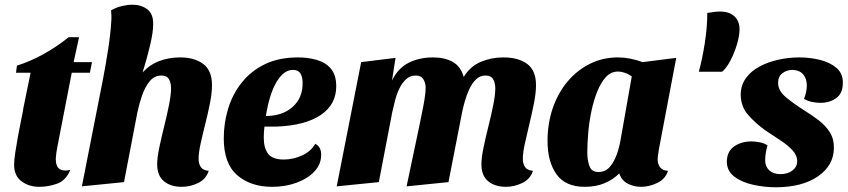

<svg xmlns="http://www.w3.org/2000/svg" viewBox="-20 -774 3604 816"><path d="M147 20Q103 20 71.5 -3.5Q40 -27 40 -74Q40 -94 45 -126.5Q50 -159 56.5 -195.5Q63 -232 70 -264.5Q77 -297 80 -318L110 -465H48L52 -495Q167 -532 272 -616H316L293 -510H371L362 -465H285L224 -151Q221 -137 219.5 -124.5Q218 -112 217 -100Q217 -66 233.5 -55.5Q250 -45 279 -52Q260 -7 223 6.5Q186 20 147 20Z M752 20Q706 20 677 -3.5Q648 -27 648 -76Q648 -104 657 -147Q666 -190 678 -238Q690 -286 698.5 -329Q707 -372 707 -399Q707 -422 698 -437.5Q689 -453 666 -453Q636 -453 616 -428.5Q596 -404 583.5 -367.5Q571 -331 564 -297L507 0L328 18L417 -434Q429 -496 439.5 -563.5Q450 -631 453 -685Q454 -697 453.5 -708.5Q453 -720 452 -730Q475 -743 498.5 -748.5Q522 -754 543 -754Q580 -754 606 -734.5Q632 -715 631 -670Q631 -637 618 -582Q605 -527 586 -466Q616 -499 657 -514.5Q698 -530 745 -530Q807 -530 844 -502Q881 -474 881 -412Q881 -379 872.5 -336Q864 -293 852.5 -247.5Q841 -202 832.5 -163Q824 -124 824 -99Q824 -78 833.5 -64Q843 -50 867 -48Q856 -13 822.5 3.5Q789 20 752 20Z M1137 20Q1045 20 988 -29.5Q931 -79 931 -186Q931 -251 949.5 -312Q968 -373 1007 -422.5Q1046 -472 1105.5 -501Q1165 -530 1247 -530Q1289 -530 1326 -519.5Q1363 -509 1386 -482.5Q1409 -456 1409 -407Q1409 -330 1343.5 -285.5Q1278 -241 1156 -236Q1143 -236 1129.5 -236Q1116 -236 1104 -236Q1101 -212 1101 -189Q1101 -145 1119.5 -120.5Q1138 -96 1186 -96Q1225 -96 1263 -113Q1301 -130 1320 -163Q1334 -155 1339.5 -143.5Q1345 -132 1345 -116Q1345 -76 1316.5 -45.5Q1288 -15 1240.5 2.5Q1193 20 1137 20ZM1110 -281Q1180 -281 1223.5 -319.5Q1267 -358 1266 -422Q1266 -448 1256.5 -462.5Q1247 -477 1225 -477Q1186 -477 1155.5 -426Q1125 -375 1110 -281Z M2130 20Q2084 20 2055 -3.5Q2026 -27 2026 -76Q2026 -104 2035 -147Q2044 -190 2056 -238Q2068 -286 2076.5 -328.5Q2085 -371 2085 -398Q2085 -421 2076 -437Q2067 -453 2043 -453Q2020 -453 2003 -436.5Q1986 -420 1974.5 -395Q1963 -370 1955.5 -343.5Q1948 -317 1944 -297L1886 0L1708 18L1763 -243Q1766 -260 1772.5 -290Q1779 -320 1784 -350.5Q1789 -381 1789 -401Q1789 -421 1779.5 -437Q1770 -453 1747 -453Q1723 -453 1706 -437.5Q1689 -422 1677.5 -398Q1666 -374 1659 -347Q1652 -320 1647 -297L1590 0L1411 18L1515 -510L1661 -528L1646 -432Q1672 -485 1717.5 -507.5Q1763 -530 1820 -530Q1870 -530 1904 -511Q1938 -492 1951 -447Q1978 -492 2023 -511Q2068 -530 2119 -530Q2184 -530 2221 -502Q2258 -474 2258 -412Q2258 -379 2249.5 -336Q2241 -293 2230 -247.5Q2219 -202 2210.5 -163Q2202 -124 2202 -99Q2202 -78 2211.5 -64Q2221 -50 2245 -48Q2234 -13 2200 3.5Q2166 20 2130 20Z M2465 20Q2383 20 2345 -33.5Q2307 -87 2307 -175Q2307 -250 2329.5 -315Q2352 -380 2392.5 -428Q2433 -476 2487.5 -503Q2542 -530 2606 -530Q2657 -530 2711 -510L2854 -528L2780 -138Q2779 -129 2777 -117Q2775 -105 2775 -96Q2775 -77 2785.5 -63Q2796 -49 2819 -48Q2808 -13 2773.5 3.5Q2739 20 2704 20Q2673 20 2647 6Q2621 -8 2612 -37Q2586 -11 2549.5 4.5Q2513 20 2465 20ZM2523 -43Q2553 -43 2571.5 -64.5Q2590 -86 2601 -117Q2612 -148 2617 -177L2665 -449Q2650 -460 2634.5 -465Q2619 -470 2607 -470Q2577 -470 2555.5 -447Q2534 -424 2518.5 -385.5Q2503 -347 2493.5 -301.5Q2484 -256 2480 -210Q2476 -164 2476 -125Q2476 -94 2485 -68.5Q2494 -43 2523 -43Z M2950 -469Q2965 -524 2975.5 -591.5Q2986 -659 2986 -719Q2998 -721 3013 -723Q3028 -725 3040 -725Q3079 -725 3101 -705Q3123 -685 3123 -649Q3123 -623 3112.5 -587Q3102 -551 3085 -518Q3068 -485 3049 -469Z M3279 22Q3228 22 3179.5 11Q3131 0 3100 -24Q3069 -48 3069 -88Q3070 -131 3100.5 -152Q3131 -173 3174 -173Q3191 -173 3210 -169Q3229 -165 3242 -156Q3232 -124 3232 -90Q3233 -65 3250 -49.5Q3267 -34 3297 -34Q3328 -34 3348 -49.5Q3368 -65 3368 -88Q3368 -114 3348 -135.5Q3328 -157 3297 -177.5Q3266 -198 3234 -219Q3192 -249 3160 -285Q3128 -321 3128 -374Q3129 -413 3150.5 -442.5Q3172 -472 3208.5 -491.5Q3245 -511 3289 -520.5Q3333 -530 3378 -530Q3422 -530 3465 -519.5Q3508 -509 3535.5 -485Q3563 -461 3562 -421Q3562 -378 3534.5 -357.5Q3507 -337 3466 -337Q3449 -337 3430 -341Q3411 -345 3397 -354Q3408 -380 3409 -409Q3409 -440 3393.5 -458Q3378 -476 3348 -477Q3324 -477 3305.5 -463Q3287 -449 3287 -423Q3286 -389 3320.5 -360.5Q3355 -332 3398 -305Q3432 -284 3461 -261.5Q3490 -239 3507.5 -210.5Q3525 -182 3524 -144Q3523 -71 3457 -25Q3391 21 3279 22Z"/></svg>

Font: Sansita Swashed
Style: Bold
Weight: 700
Designer: Pablo Cosgaya
Foundry: Omnibus-Type
Version: Version 1.003; ttfautohint (v1.8.3)